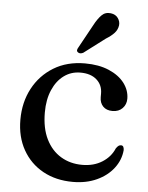

<svg xmlns="http://www.w3.org/2000/svg" viewBox="-52 -739 613 793"><g transform="rotate(5 255.0 -342.0)"><path d="M474 -350Q474 -326.5 458.5 -310.5Q443 -294.5 417 -294.5Q392 -294.5 378 -309Q364 -323.5 364 -347V-362Q364 -397.5 339.5 -419.2Q315 -441 272 -441Q233.5 -441 203.8 -419.2Q174 -397.5 156.8 -357.8Q139.5 -318 139.5 -264.5Q139.5 -199 161.8 -154Q184 -109 223 -85.5Q262 -62 312 -62Q359.5 -62 394.5 -84Q429.5 -106 444.5 -142Q450.5 -150.5 455 -153.5Q459.5 -156.5 465 -156.5Q472 -156.5 474.8 -150.8Q477.5 -145 477.5 -137.5Q474 -96.5 448 -62.5Q422 -28.5 378.5 -8.5Q335 11.5 279.5 11.5Q209 11.5 155.5 -18Q102 -47.5 71.8 -101Q41.5 -154.5 41.5 -226Q41.5 -298 72 -355.5Q102.5 -413 157.8 -446.8Q213 -480.5 287.5 -480.5Q345 -480.5 387 -462.5Q429 -444.5 451.5 -414.8Q474 -385 474 -350ZM307 -640Q321.5 -667.5 337 -683.2Q352.5 -699 375.5 -696Q395.5 -693.5 405.5 -679.2Q415.5 -665 413.5 -649Q411 -631 398.5 -617.2Q386 -603.5 364 -590L276 -523.5Q270 -520.5 264 -520.2Q258 -520 253.5 -524Q248.5 -528 249.8 -533.5Q251 -539 254.5 -544.5Z"/></g></svg>

Font: Fraunces 10pt
Style: Regular
Weight: 400
Version: Version 1.000;[b76b70a41]